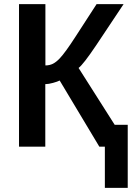

<svg xmlns="http://www.w3.org/2000/svg" viewBox="-20 -708 641 927"><path d="M596.7 -105.5V199.2H486.3V0H459.5L268.1 -319.3Q258.3 -314 236.3 -307.9Q214.4 -301.8 198.7 -301.8V0H71.8V-688H199.2V-392.1Q219.2 -392.1 235.4 -400.1Q251.5 -408.2 268.6 -426.3Q295.4 -454.6 345.7 -532.7L446.3 -688H576.7L444.3 -489.3Q382.3 -397 359.4 -379.9L533.7 -105.5Z"/></svg>

Font: Arimo SemiBold
Style: Regular
Weight: 600
Designer: Steve Matteson
Foundry: Monotype Imaging Inc.
Version: Version 1.33